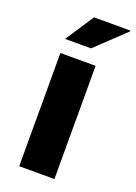

<svg xmlns="http://www.w3.org/2000/svg" viewBox="-140 -782 597 840"><g transform="rotate(20 158.5 -362.0)"><path d="M60 -592H181L317 -721L315 -724H147ZM62 0H226V-527H62Z"/></g></svg>

Font: Archivo ExtraBold
Style: Regular
Weight: 800
Designer: Hector Gatti
Foundry: Omnibus-Type
Version: Version 2.001